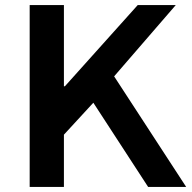

<svg xmlns="http://www.w3.org/2000/svg" viewBox="-20 -737 758 757"><path d="M97 -717H232V-397H236L523 -717H673L430 -436L714 0H564L348 -332L232 -206V0H97Z"/></svg>

Font: Nebula Sans Semibold
Style: Regular
Weight: 600
Designer: Paul D. Hunt for Adobe (as Source Sans)
Foundry: Nebula Entertainment & Broadcasting LLC
Version: Version 1.010